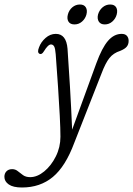

<svg xmlns="http://www.w3.org/2000/svg" viewBox="-146 -588 592 853"><path d="M282 -307Q307 -375.5 333.8 -406.5Q360.5 -437.5 394.5 -437.5Q410 -437.5 417.8 -428.8Q425.5 -420 425.5 -406.5Q425.5 -391 417.2 -380.8Q409 -370.5 388 -362Q358 -352.5 340.2 -330.2Q322.5 -308 305 -261.5L184 46.5Q145 151.5 88.8 198.2Q32.5 245 -48.5 245Q-87.5 245 -107 231.5Q-126.5 218 -126.5 197.5Q-126.5 182.5 -117.2 173Q-108 163.5 -92 163.5Q-77.5 163.5 -66.8 172.5Q-56 181.5 -43.5 190.2Q-31 199 -12 199Q19.5 199 50.5 173.5Q81.5 148 102 107Q122.5 66 122.5 19.5Q122.5 -16 119.5 -74Q116.5 -132 111.8 -202.5Q107 -273 101.5 -347Q99.5 -373 94.5 -381.8Q89.5 -390.5 80.5 -390.5Q67.5 -390.5 49 -360Q39.5 -344 29.5 -349Q18 -355 27.5 -378Q36 -401.5 56.5 -419.5Q77 -437.5 102 -437.5Q148.5 -437.5 154 -371.5Q159 -299.5 164.8 -203.5Q170.5 -107.5 174.5 -12ZM185 -479.5Q166 -479.5 158.2 -492Q150.5 -504.5 155.5 -523.5Q160.5 -543 175.2 -555.5Q190 -568 209 -568Q227.5 -568 235.2 -555.5Q243 -543 238 -523.5Q233 -505 218.5 -492.2Q204 -479.5 185 -479.5ZM319.5 -479.5Q301 -479.5 293 -492Q285 -504.5 289.5 -523.5Q295 -543 309.8 -555.5Q324.5 -568 343.5 -568Q362.5 -568 370 -555.5Q377.5 -543 372.5 -523.5Q367.5 -505 353 -492.2Q338.5 -479.5 319.5 -479.5Z"/></svg>

Font: Fraunces 144pt SuperSoft Light
Style: Italic
Weight: 300
Italic angle: -16°
Version: Version 1.000;[b76b70a41]